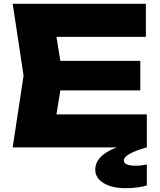

<svg xmlns="http://www.w3.org/2000/svg" viewBox="-20 -770 836 1003"><path d="M712.9 -297.9H162.2V-452.1H712.9ZM259.3 -76.4 173.5 -172.5H747.1V0H46.3L103.1 -375L46.3 -750H742.1V-577.5H173.5L259.3 -673.6L307.7 -375ZM724.4 -12.4V0H747.1Q690.1 15.4 658.6 33Q627 50.5 627 68.3Q627 95.7 688.7 95.7Q718.8 95.7 747.1 89V198.6Q732.4 204.3 700.4 208.8Q668.4 213.2 636.6 213.2Q565.2 213.2 521.4 186.6Q477.6 159.9 477.6 116.3Q477.6 69.8 522 35.9Q566.4 2.1 655.7 -20.2Z"/></svg>

Font: Unbounded Variable
Style: Regular
Weight: 400
Designer: Luke Prowse, Jean-Baptiste Morizot, Fátima Lázaro, Florian Runge
Foundry: NaN
Version: Version 1.600;FEAKit 1.0